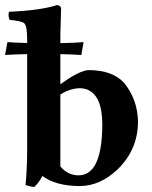

<svg xmlns="http://www.w3.org/2000/svg" viewBox="-32 -718 594 751"><path d="M204.1 -348.1V-66.9Q233.9 -32.2 274.9 -32.2Q362.3 -32.2 367.7 -209.5Q368.2 -220.2 368.2 -230Q368.2 -346.7 306.6 -368.7Q294.4 -372.6 282.2 -373Q241.7 -372.6 204.1 -348.1ZM204.1 -388.2Q281.2 -444.3 316.9 -443.8Q409.2 -442.9 454.1 -393.1Q505.9 -328.6 507.8 -243.2Q507.8 -132.8 427.7 -55.2Q359.9 9.3 279.8 9.8Q186 9.3 133.8 -29.8Q119.6 -2.4 102.1 13.2Q88.4 12.7 67.9 5.9Q73.7 -52.7 74.2 -127V-506.3Q23.4 -505.4 -12.2 -502.9L-2.9 -553.2Q31.2 -550.8 74.2 -549.8V-564.9Q74.2 -616.7 62.5 -627.4Q51.3 -636.2 5.9 -640.1Q-1 -654.3 2.9 -671.9Q126.5 -677.2 190.9 -698.2Q205.6 -696.8 207 -685.1Q207 -683.1 204.1 -583V-549.3Q258.8 -550.3 294.9 -553.2L286.1 -502.9Q248.5 -505.4 204.1 -506.3Z"/></svg>

Font: Linux Libertine O
Style: Bold
Weight: 700
Designer: Philipp H. Poll
Foundry: Philipp H. Poll
Version: Version 5.0.0